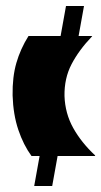

<svg xmlns="http://www.w3.org/2000/svg" viewBox="-20 -520 337 640"><path d="M85 0Q58 -37 41 -87.5Q24 -138 22 -202Q21 -263 34.5 -310Q48 -357 75 -400H182L200 -500H260L242 -400H287V-399Q243 -353 218.5 -306Q194 -259 195 -200Q197 -142 224 -93.5Q251 -45 297 -2V0H172L154 100H94L112 0Z"/></svg>

Font: Tac One
Style: Regular
Weight: 400
Designer: Oluseyi Olusanya, David Udoh, Eyiyemi Adegbite, Mirko Velimirović
Version: Version 1.003; ttfautohint (v1.8.4.7-5d5b)